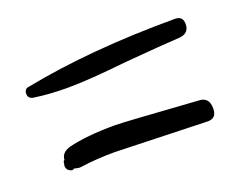

<svg xmlns="http://www.w3.org/2000/svg" viewBox="-51 -544 490 389"><g transform="rotate(-20 194.0 -350.0)"><path d="M163 -298Q100 -298 61 -288Q42 -282 42 -266Q42 -266 42 -266Q41 -268 40 -265Q39 -264 39 -262Q39 -259 38 -257Q37 -249 43.5 -244.5Q50 -240 55 -244Q63 -241 69 -242Q104 -247 143 -247L342 -241Q361 -241 361 -262Q361 -286 340 -287Q181 -298 163 -298ZM367 -442Q367 -459 350 -459Q168 -459 25 -431Q15 -430 15 -419Q15 -409 26 -407Q59 -402 99 -402Q143 -402 227 -411Q309 -418 346 -420Q367 -422 367 -442Z"/></g></svg>

Font: Neythal
Style: Regular
Weight: 400
Designer: Tharique Azeez
Foundry: Tharique Azeez
Version: Version 0.44